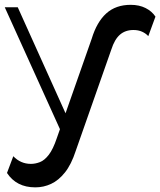

<svg xmlns="http://www.w3.org/2000/svg" viewBox="-20 -581 673 807"><path d="M128.7 206.5Q88.3 206.5 58.7 191.2Q29 175.9 9.4 146L35.9 75.6Q50.9 91.4 69.4 99.6Q87.9 107.8 109.8 107.8Q128.6 107.8 147.7 100.4Q166.9 93.1 185.1 69.6Q203.2 46.1 218.8 -0.5L365.4 -418.1Q386.8 -488.6 426.8 -524.7Q466.7 -560.7 529.4 -560.7Q565.1 -560.7 591.9 -547.2Q618.6 -533.7 633.4 -511.1L603.3 -429.1Q592.9 -440.7 577.1 -447.8Q561.3 -454.9 540.9 -454.9Q506.8 -454.9 484.2 -435.3Q461.6 -415.7 447.9 -372.8L298.4 52.9Q279.7 110.4 253 143.8Q226.4 177.2 194.9 191.8Q163.5 206.5 128.7 206.5ZM258.9 21.4 0 -550.5H54.6L279.3 -52Z"/></svg>

Font: Savate ExtraLight
Style: Regular
Weight: 200
Designer: Max Esnée
Foundry: Plomb Type
Version: Version 2.000